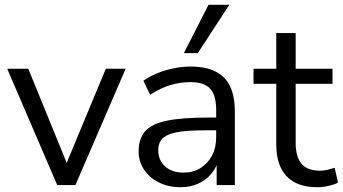

<svg xmlns="http://www.w3.org/2000/svg" viewBox="-20 -773 1432 802"><path d="M219 0 10 -486H98L272 -60H245L422 -486H505L295 0Z M734 9Q684 9 644.5 -10.5Q605 -30 582 -64Q559 -98 559 -140Q559 -194 586.5 -225Q614 -256 677.5 -269Q741 -282 851 -282H896V-229H852Q791 -229 750 -225Q709 -221 685 -211Q661 -201 651 -185Q641 -169 641 -145Q641 -104 669.5 -78Q698 -52 747 -52Q787 -52 817.5 -71Q848 -90 865.5 -123Q883 -156 883 -199V-313Q883 -375 858 -402.5Q833 -430 776 -430Q732 -430 691 -417.5Q650 -405 607 -377L579 -436Q605 -454 638 -467.5Q671 -481 707 -488Q743 -495 776 -495Q839 -495 880 -474.5Q921 -454 941 -412.5Q961 -371 961 -306V0H885V-113H894Q886 -75 863.5 -48Q841 -21 808 -6Q775 9 734 9ZM748 -551 851 -753H938L806 -551Z M1306 9Q1220 9 1177 -37Q1134 -83 1134 -168V-423H1039V-486H1134V-635H1215V-486H1369V-423H1215V-176Q1215 -119 1239 -89.5Q1263 -60 1317 -60Q1333 -60 1349 -64Q1365 -68 1378 -72L1392 -10Q1379 -3 1354 3Q1329 9 1306 9Z"/></svg>

Font: NunitoSans1
Style: Book
Weight: 400
Designer: Vernon Adams
Foundry: Vernon Adams
Version: Version 3.101;gftools[0.9.27]